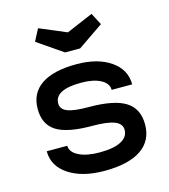

<svg xmlns="http://www.w3.org/2000/svg" viewBox="-109 -807 798 904"><g transform="rotate(-15 290.0 -355.0)"><path d="M49.8 -149.9H149.9Q149.9 -118.7 188.5 -99.4Q227.1 -80.1 290 -80.1Q357.9 -80.1 394 -98.9Q430.2 -117.7 430.2 -152.8Q430.2 -182.6 395.8 -196.3Q361.3 -210 286.1 -210Q167 -210 113.5 -243.7Q60.1 -277.3 60.1 -353Q60.1 -429.7 118.9 -469.7Q177.7 -509.8 290 -509.8Q393.6 -509.8 456.8 -466.1Q520 -422.4 520 -350.1H419.9Q419.9 -381.8 384.3 -400.9Q348.6 -419.9 290 -419.9Q160.2 -419.9 160.2 -353Q160.2 -324.7 191.7 -312.3Q223.1 -299.8 294.9 -299.8Q418.5 -299.8 474.1 -264.6Q529.8 -229.5 529.8 -152.8Q529.8 -73.2 468.3 -31.7Q406.7 9.8 290 9.8Q181.6 9.8 115.7 -33.9Q49.8 -77.6 49.8 -149.9ZM253.9 -577.1 129.9 -662.1 160.2 -720.2 291 -665 420.9 -720.2 451.2 -662.1 327.1 -577.1Z"/></g></svg>

Font: Optician Sans
Style: Regular
Weight: 400
Designer: Fábio Duarte Martins, Simen Schikulski
Version: Version 1.002